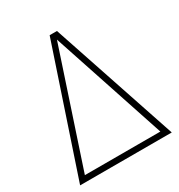

<svg xmlns="http://www.w3.org/2000/svg" viewBox="-174 -859 914 978"><g transform="rotate(-30 282.5 -370.0)"><path d="M13 0 261 -740H304L552 0ZM60 -33H504L282 -702Z"/></g></svg>

Font: Encode Sans Condensed Condensed Thin
Style: Regular
Weight: 100
Width: 3
Designer: Multiple Designers
Foundry: Impallari Type
Version: Version 3.000; ttfautohint (v1.8.3) -l 8 -r 50 -G 200 -x 14 